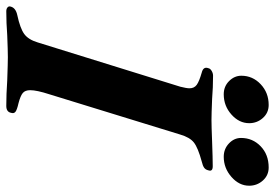

<svg xmlns="http://www.w3.org/2000/svg" viewBox="-194 -720 875 611"><g transform="rotate(90 243.5 -414.5)"><path d="M-41 -11Q-37 -27 -14 -32Q28 -41 46 -54Q64 -67 73 -97L214 -551Q219 -571 219 -580Q219 -595 208 -603Q197 -611 169 -619Q149 -624 155 -640Q156 -646 163.5 -650.5Q171 -655 179 -655Q216 -655 253 -652Q301 -650 320 -650Q339 -650 389 -652Q443 -654 467 -654Q485 -654 480 -640Q478 -631 471.5 -626.5Q465 -622 452 -619Q408 -607 391.5 -594Q375 -581 366 -550L238 -134Q225 -94 225 -73Q225 -57 234 -49.5Q243 -42 266 -36Q288 -31 294 -26Q300 -21 297 -12Q294 3 275 3Q238 3 194 0Q138 -2 120 -2Q100 -2 50 0Q11 3 -26 3Q-34 3 -38.5 -1Q-43 -5 -41 -11ZM179 -745Q179 -781 206 -806.5Q233 -832 272 -832Q297 -832 313.5 -813.5Q330 -795 330 -770Q330 -738 302.5 -713.5Q275 -689 238 -689Q213 -689 196 -706Q179 -723 179 -745ZM377 -744Q377 -781 403.5 -806.5Q430 -832 471 -832Q496 -832 512.5 -813.5Q529 -795 529 -770Q529 -738 501 -713.5Q473 -689 437 -689Q412 -689 394.5 -705.5Q377 -722 377 -744Z"/></g></svg>

Font: EB Garamond
Style: Bold Italic
Weight: 700
Italic angle: -17.2°
Designer: Georg Duffner and Octavio Pardo
Foundry: Georg Duffner
Version: Version 1.000